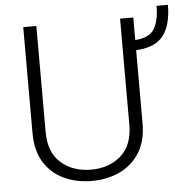

<svg xmlns="http://www.w3.org/2000/svg" viewBox="-54 -807 848 869"><g transform="rotate(-5 370.5 -372.0)"><path d="M519.5 -710.9H579.6V-608.4Q644.5 -612.8 666.7 -650.1Q689 -687.5 689 -754.4H740.7Q740.7 -664.6 704.3 -615.7Q668 -566.9 579.6 -562.5V-229.5Q579.6 -149.9 545.9 -96.7Q512.2 -43.5 455.6 -16.8Q398.9 9.8 329.6 9.8Q258.8 9.8 202.1 -16.8Q145.5 -43.5 112.5 -96.7Q79.6 -149.9 79.6 -229.5V-710.9H139.2V-229.5Q139.2 -136.7 193.1 -89.1Q247.1 -41.5 329.6 -41.5Q412.6 -41.5 466.1 -89.1Q519.5 -136.7 519.5 -229.5Z"/></g></svg>

Font: Vazirmatn RD ExtraLight
Style: Regular
Weight: 200
Designer: Saber Rastikerdar
Foundry: Saber Rastikerdar
Version: Version 32.102